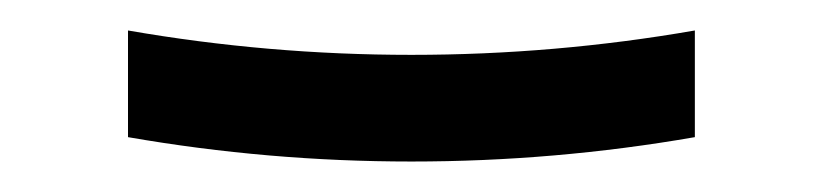

<svg xmlns="http://www.w3.org/2000/svg" viewBox="-20 -395 540 126"><path d="M250 -289Q203 -289 156.5 -293Q110 -297 64 -305V-375Q110 -367 156.5 -363Q203 -359 250 -359Q297 -359 343.5 -363Q390 -367 436 -375V-305Q390 -297 343.5 -293Q297 -289 250 -289Z"/></svg>

Font: Iosevka Fixed
Style: Regular
Weight: 400
Monospace: yes
Designer: Belleve Invis
Foundry: Belleve Invis
Version: Version 33.2.4